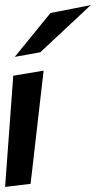

<svg xmlns="http://www.w3.org/2000/svg" viewBox="-57 -699 376 753"><path d="M63 22 114 -422 -5 -402 -37 34ZM299 -679 141 -648 1 -476 101 -494Z"/></svg>

Font: Gamestation Warped
Style: Italic
Weight: 400
Designer: Jonas Hecksher
Foundry: Jonas Hecksher, Playtypeª, e-types AS
Version: Version 1.003